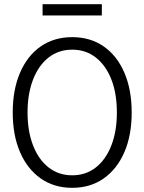

<svg xmlns="http://www.w3.org/2000/svg" viewBox="-20 -888 690 920"><path d="M326 12Q239 12 175 -33Q111 -78 76 -159Q41 -240 41 -349Q41 -458 76 -539.5Q111 -621 175 -665.5Q239 -710 326 -710Q413 -710 477 -665.5Q541 -621 576 -539.5Q611 -458 611 -349Q611 -240 576 -159Q541 -78 477 -33Q413 12 326 12ZM326 -48Q391 -48 439 -85.5Q487 -123 513.5 -191Q540 -259 540 -349Q540 -440 513.5 -507.5Q487 -575 439 -612.5Q391 -650 326 -650Q261 -650 213 -612.5Q165 -575 138.5 -507Q112 -439 112 -349Q112 -259 138.5 -191Q165 -123 213 -85.5Q261 -48 326 -48ZM184 -814V-868H468V-814Z"/></svg>

Font: Azeret Mono ExtraLight
Style: Regular
Weight: 250
Designer: Martin Vácha
Foundry: Displaay
Version: Version 1.002